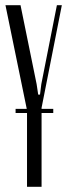

<svg xmlns="http://www.w3.org/2000/svg" viewBox="-20 -719 260 739"><path d="M121 -395 127 -355H134L139 -395L199 -699H218L140 -304V0H84V-295L1 -699H59ZM40 -300H185V-284H40Z"/></svg>

Font: Moniqa Cond Heading
Style: Regular
Weight: 400
Width: 3
Designer: Rajesh Rajput
Foundry: Rajesh Rajput
Version: Version 1.000